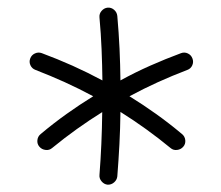

<svg xmlns="http://www.w3.org/2000/svg" viewBox="-20 -701 586 509"><path d="M84.5 -312Q78.1 -319.3 79.1 -329.3Q80.1 -339.4 87.9 -345.7Q121.6 -374 156.5 -398.9Q191.4 -423.8 227.1 -445.8Q189.9 -465.8 151.6 -483.2Q113.3 -500.5 74.2 -515.6Q64.9 -519 60.8 -527.8Q56.6 -536.6 60.1 -545.9Q63.5 -555.2 72.5 -559.3Q81.5 -563.5 90.8 -560.1Q131.8 -544.9 172.1 -526.9Q212.4 -508.8 251.5 -487.8Q251 -528.3 249.3 -570.3Q247.6 -612.3 243.7 -654.8Q242.7 -664.6 249.3 -672.1Q255.9 -679.7 265.1 -680.7Q274.9 -681.6 282.5 -675Q290 -668.5 291 -658.7Q294.9 -614.3 296.9 -572Q298.8 -529.8 299.3 -487.8Q338.4 -509.3 378.7 -527.1Q418.9 -544.9 460 -560.1Q469.2 -563.5 478 -559.3Q486.8 -555.2 490.2 -545.9Q493.7 -536.6 489.7 -527.8Q485.8 -519 476.6 -515.6Q437 -500.5 398.7 -483.2Q360.4 -465.8 323.2 -445.8Q358.9 -423.8 393.8 -398.9Q428.7 -374 462.4 -345.7Q470.2 -339.4 471.2 -329.3Q472.2 -319.3 465.8 -312Q459.5 -304.7 449.5 -303.5Q439.5 -302.2 432.1 -308.6Q368.7 -360.8 299.3 -404.3Q298.8 -360.8 296.6 -318.8Q294.4 -276.9 291 -233.4Q290 -224.1 282.5 -217.5Q274.9 -210.9 265.1 -211.4Q255.9 -212.4 249.3 -220.2Q242.7 -228 243.7 -237.3Q250 -318.4 251 -403.8Q217.3 -382.8 183.8 -358.9Q150.4 -335 118.2 -308.6Q110.8 -302.2 100.8 -303.5Q90.8 -304.7 84.5 -312Z"/></svg>

Font: Mikhak-FD Light
Style: Regular
Weight: 300
Designer: Amin Abedi
Version: Version 3.2